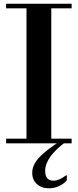

<svg xmlns="http://www.w3.org/2000/svg" viewBox="-20 -774 419 1037"><path d="M123 -15V-754H257V-15ZM13 0V-25H367V0ZM13 -729V-754H367V-729ZM244 243Q204 243 179 220Q154 197 154 159Q154 133 168 108Q182 83 214.5 54.5Q247 26 302 -10H338Q281 32 252.5 71.5Q224 111 224 149Q224 202 270 202Q284 202 299.5 195.5Q315 189 337 173H341V200Q325 219 299 231Q273 243 244 243Z"/></svg>

Font: Libre Bodoni
Style: Regular
Weight: 400
Designer: Pablo Impallari, Rodrigo Fuenzalida
Foundry: Impallari Type
Version: Version 2.005;gftools[0.9.23]